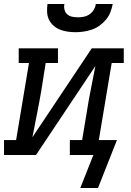

<svg xmlns="http://www.w3.org/2000/svg" viewBox="-30 -770 650 954"><path d="M345 -610Q325 -610 305 -613Q285 -616 267.5 -623Q250 -630 235.5 -643Q221 -656 213 -673Q205 -690 204 -710Q203 -730 206 -750H290Q287 -736 290.5 -722Q294 -708 304 -699Q314 -690 328 -687Q342 -684 357 -684Q372 -684 387 -687Q402 -690 415 -699Q428 -708 436 -721.5Q444 -735 446 -750H530Q526 -729 518.5 -709.5Q511 -690 497 -673Q483 -656 465 -643Q447 -630 426.5 -623Q406 -616 385.5 -613Q365 -610 345 -610ZM369 164 434 0H317V-74H378L401 -212Q410 -270 421.5 -327Q433 -384 444 -442L149 0H-10V-74H50L114 -457H63V-530H258V-457H197L175 -318Q165 -260 153.5 -203Q142 -146 131 -88L426 -530H585V-457H525L461 -74H551L457 164Z"/></svg>

Font: Iosevka Slab Extended Oblique
Style: Regular
Weight: 400
Width: 7
Italic angle: -9°
Monospace: yes
Designer: Belleve Invis
Foundry: Belleve Invis
Version: Version 11.1.0; ttfautohint (v1.8.3)